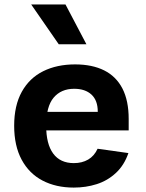

<svg xmlns="http://www.w3.org/2000/svg" viewBox="-20 -838 660 870"><path d="M320.2 -546.2Q397.8 -546.2 452.1 -519Q506.4 -491.8 534.8 -436.8Q563.1 -381.7 563.1 -299.2V-247.1H157.8V-331.2H443.9L423 -312.6V-332Q423 -383.1 394.5 -409.4Q365.9 -435.7 316.1 -435.7Q256.8 -435.7 223 -395.5Q189.2 -355.4 189.2 -268.3Q189.2 -185.5 221 -142.2Q252.9 -98.9 314.6 -98.9Q351.9 -98.9 379.5 -115Q407.2 -131.2 422.2 -164L561.8 -144.4Q542.8 -89 504.8 -54Q466.8 -18.9 418 -3.5Q369.2 12 314.2 12Q233.7 12 172.8 -19.8Q112 -51.5 78.1 -114.4Q44.2 -177.3 44.2 -268.3Q44.2 -359.8 78.8 -422.2Q113.5 -484.5 175.7 -515.3Q237.8 -546.2 320.2 -546.2ZM246.2 -637.4 121.4 -817.7H276.8L371.6 -637.4Z"/></svg>

Font: Monaspace Neon Var
Style: Regular
Weight: 400
Designer: Riley Cran and the Lettermatic Team
Version: Version 1.000 (Monaspace Neon Var)